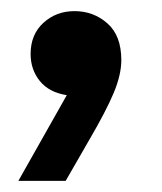

<svg xmlns="http://www.w3.org/2000/svg" viewBox="-20 -165 291 345"><path d="M100 6Q68 1 51.5 -19.5Q35 -40 35 -68Q35 -103 58 -124Q81 -145 114 -145Q148 -145 173 -123Q198 -101 198 -57Q198 -31 184.5 1.5Q171 34 140 87L98 160H13Z"/></svg>

Font: Tilda Sans Extra Bold
Style: Regular
Weight: 800
Designer: ParaType Ltd
Foundry: ParaType Ltd
Version: Version 1.009